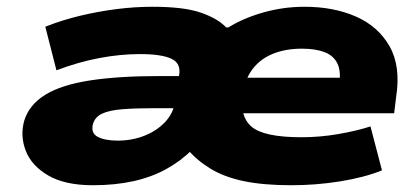

<svg xmlns="http://www.w3.org/2000/svg" viewBox="-20 -537 1234 568"><path d="M255 11Q172 11 122.5 -18Q73 -47 56 -91.5Q39 -136 52 -181Q67 -228 114.5 -257Q162 -286 246 -299Q330 -312 453 -312H543L528 -217H441Q383 -217 343.5 -214Q304 -211 282.5 -201Q261 -191 255 -170Q248 -143 269.5 -132Q291 -121 328 -121Q370 -121 406 -135Q442 -149 466.5 -174Q491 -199 496 -229L510 -315Q516 -350 486.5 -363.5Q457 -377 394 -377Q335 -377 272.5 -365Q210 -353 147 -329L114 -458Q165 -478 217.5 -490.5Q270 -503 324 -510Q378 -517 431 -517Q523 -517 573 -500Q623 -483 649 -456H656Q699 -483 758.5 -500Q818 -517 881 -517Q967 -517 1033 -488Q1099 -459 1132.5 -400Q1166 -341 1152 -251L1146 -202H659L675 -307H1008L984 -291Q989 -328 977.5 -350.5Q966 -373 939.5 -383Q913 -393 873 -393Q826 -393 789 -378.5Q752 -364 729 -335Q706 -306 699 -264L698 -259Q688 -193 724.5 -162Q761 -131 872 -131Q927 -131 981.5 -140.5Q1036 -150 1076 -163L1110 -33Q1058 -12 986.5 -0.5Q915 11 842 11Q760 11 702 -1Q644 -13 603.5 -37.5Q563 -62 535 -95H549Q517 -62 473 -37.5Q429 -13 374.5 -1Q320 11 255 11Z"/></svg>

Font: Nunito Sans 7pt Expanded Black
Style: Italic
Weight: 900
Width: 7
Italic angle: -9°
Designer: Vernon Adams
Foundry: Vernon Adams
Version: Version 3.101;gftools[0.9.27]